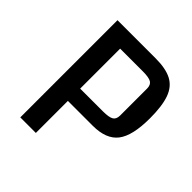

<svg xmlns="http://www.w3.org/2000/svg" viewBox="-172 -749 873 873"><g transform="rotate(45 265.0 -312.5)"><path d="M190 -206V0H90V-625H335Q401 -625 439 -605Q477 -585 493.5 -539Q510 -493 510 -414Q510 -302 473 -254Q436 -206 350 -206ZM190 -285H336Q375 -285 390 -294Q405 -303 405 -327V-500Q405 -524 390 -533Q375 -542 336 -542H190Z"/></g></svg>

Font: Changa
Style: Regular
Weight: 400
Designer: Eduardo Rodriguez Tunni
Foundry: Eduardo Rodriguez Tunni
Version: Version 3.003